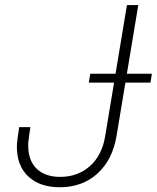

<svg xmlns="http://www.w3.org/2000/svg" viewBox="-20 -748 635 777"><path d="M221.7 9.8Q141.6 9.8 95 -33.4Q48.3 -76.7 48.3 -154.3Q48.3 -161.1 49.1 -169.7Q49.8 -178.2 51.8 -193.4Q53.7 -208.5 57.6 -233.4H103Q99.1 -209 97.2 -194.8Q95.2 -180.7 94.7 -172.9Q94.2 -165 94.2 -158.7Q94.2 -99.1 127.9 -65.7Q161.6 -32.2 223.6 -32.2Q294.9 -32.2 344 -75.9Q393.1 -119.6 405.8 -198.2L493.7 -727.5H539.6L451.7 -198.2Q435.5 -101.1 374.3 -45.7Q313 9.8 221.7 9.8ZM339.4 -413.6 345.2 -449.7H594.7L588.9 -413.6Z"/></svg>

Font: Inter 18pt ExtraLight
Style: Italic
Weight: 250
Italic angle: -9.3988°
Designer: Rasmus Andersson
Foundry: rsms
Version: Version 4.001;git-66647c0bb